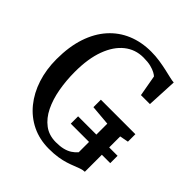

<svg xmlns="http://www.w3.org/2000/svg" viewBox="-206 -889 1037 1037"><g transform="rotate(45 312.0 -371.0)"><path d="M334 11Q263 11 205.2 -17Q147.5 -45 106.2 -95.8Q65 -146.5 43 -214.2Q21 -282 21 -361Q21 -456 45.2 -528.8Q69.5 -601.5 113.8 -651Q158 -700.5 219 -726Q280 -751.5 354 -751.5Q387.5 -751.5 418.8 -746.8Q450 -742 477 -736Q504 -730 524.8 -725Q545.5 -720 558 -719.5L549.5 -546H481L459.5 -667Q453.5 -673 439.8 -680.5Q426 -688 403.5 -693.8Q381 -699.5 347 -699.5Q285 -699.5 238.5 -662.2Q192 -625 165.8 -554.5Q139.5 -484 139.5 -383Q139.5 -316 150.5 -254.5Q161.5 -193 185 -145Q208.5 -97 245.8 -69Q283 -41 336 -41Q368 -41 391 -46.8Q414 -52.5 431 -63.5Q448 -74.5 461.5 -90V-308.5L345.5 -318.5V-375.5H609V-318.5L559.5 -309V-39Q545 -38.5 529.8 -33.2Q514.5 -28 496.2 -20.5Q478 -13 455.2 -5.8Q432.5 1.5 402.8 6.2Q373 11 334 11ZM322 -169V-225H623.5V-169Z"/></g></svg>

Font: Merriweather 24pt SemiCondensed
Style: Regular
Weight: 400
Width: 4
Designer: Eben Sorkin
Foundry: Eben Sorkin
Version: Version 2.100